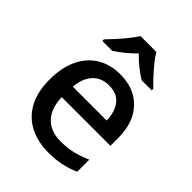

<svg xmlns="http://www.w3.org/2000/svg" viewBox="-219 -883 1010 1010"><g transform="rotate(45 286.5 -378.0)"><path d="M296 -549Q402 -549 463.5 -483.5Q525 -418 525 -305V-246H163Q165 -165 206.5 -121Q248 -77 322 -77Q374 -77 414.5 -87Q455 -97 498 -116V-26Q457 -8 416 1Q375 10 317 10Q239 10 179 -21Q119 -52 85.5 -113.5Q52 -175 52 -266Q52 -356 82.5 -419.5Q113 -483 168 -516Q223 -549 296 -549ZM295 -466Q239 -466 205 -429.5Q171 -393 165 -326H417Q416 -388 386.5 -427Q357 -466 295 -466ZM347 -766Q359 -744 381.5 -716.5Q404 -689 428.5 -662.5Q453 -636 472 -618V-606H397Q371 -622 342 -645Q313 -668 287 -695Q233 -641 178 -606H105V-618Q124 -637 147.5 -663Q171 -689 193 -716.5Q215 -744 229 -766Z"/></g></svg>

Font: Noto Kufi Arabic Medium
Style: Regular
Weight: 500
Designer: Monotype Design Team, David Williams, Khaled Hosny
Foundry: Google LLC
Version: Version 2.109; ttfautohint (v1.8.4.7-5d5b)